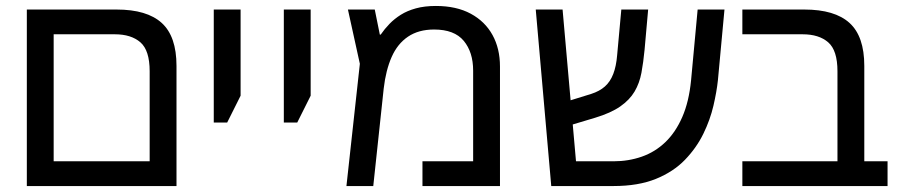

<svg xmlns="http://www.w3.org/2000/svg" viewBox="-20 -624 3022 644"><path d="M70 0V-592H371Q473 -592 522.5 -547Q572 -502 572 -403V0ZM160 -83H482V-385Q482 -455 451 -482Q420 -509 365 -509H160Z M697 -213V-592H787V-303L742 -213Z M932 -213V-592H1022V-303L977 -213Z M1442 -604Q1511 -604 1559 -578Q1607 -552 1632 -506.5Q1657 -461 1657 -401V0H1397V-83H1567V-387Q1567 -449 1535.5 -487Q1504 -525 1436 -525Q1384 -525 1348.5 -501Q1313 -477 1293.5 -432.5Q1274 -388 1267 -327L1232 0H1142L1187 -410L1147 -592H1237L1254 -508H1257Q1270 -527 1286.5 -544Q1303 -561 1324.5 -574.5Q1346 -588 1375 -596Q1404 -604 1442 -604Z M1829 0 1777 -592H1867L1912 -83H2038Q2088 -83 2132.5 -98.5Q2177 -114 2211.5 -147Q2246 -180 2268.5 -231.5Q2291 -283 2298 -355L2320 -592H2410L2388 -355Q2384 -317 2373 -269.5Q2362 -222 2339 -175Q2316 -128 2277.5 -88Q2239 -48 2180 -24Q2121 0 2038 0ZM1886 -202 1879 -283 1963 -309Q1991 -318 2009 -334Q2027 -350 2037 -376Q2047 -402 2050 -439L2064 -592H2154L2142 -457Q2138 -415 2131.5 -380Q2125 -345 2108.5 -317Q2092 -289 2060.5 -267Q2029 -245 1976 -229Z M2789 0V-385Q2789 -455 2758 -482Q2727 -509 2672 -509H2470V-592H2678Q2780 -592 2829.5 -547Q2879 -502 2879 -403V0ZM2470 0V-83H2957V0Z"/></svg>

Font: Noto Sans Hebrew
Style: Regular
Weight: 400
Designer: Monotype Design Team
Foundry: Monotype Imaging Inc.
Version: Version 2.003;January 10, 2023;FontCreator 14.0.0.2877 64-bi